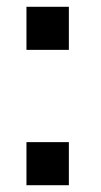

<svg xmlns="http://www.w3.org/2000/svg" viewBox="-20 -546 298 566"><path d="M58 -399V-526H183V-399ZM58 0V-127H183V0Z"/></svg>

Font: Archivo Narrow SemiBold
Style: Regular
Weight: 600
Designer: Hector Gatti
Foundry: Omnibus-Type
Version: Version 3.002